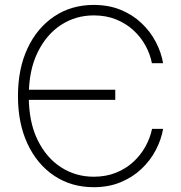

<svg xmlns="http://www.w3.org/2000/svg" viewBox="-20 -758 741 788"><path d="M364.7 10.3Q272.9 10.3 202.6 -36.6Q132.3 -83.5 93 -167.7Q53.7 -252 53.7 -363.3Q53.7 -475.6 93 -559.6Q132.3 -643.6 202.6 -690.7Q272.9 -737.8 364.7 -737.8Q426.3 -737.8 475.6 -717.5Q524.9 -697.3 561 -662.8Q597.2 -628.4 619.4 -585.9Q641.6 -543.5 649.4 -498.5H603.5Q596.2 -536.1 576.9 -571.3Q557.6 -606.4 527.1 -634.3Q496.6 -662.1 455.8 -678.5Q415 -694.8 364.7 -694.8Q291 -694.8 230.7 -655.8Q170.4 -616.7 134.3 -542.7Q98.1 -468.8 98.1 -363.3Q98.1 -257.3 134.3 -183.6Q170.4 -109.9 230.7 -71.3Q291 -32.7 364.7 -32.7Q415 -32.7 455.8 -49.1Q496.6 -65.4 526.9 -93.3Q557.1 -121.1 576.7 -156.2Q596.2 -191.4 604 -229H649.4Q641.6 -184.6 619.4 -142.1Q597.2 -99.6 561 -65.2Q524.9 -30.8 475.6 -10.3Q426.3 10.3 364.7 10.3ZM82.5 -348.1V-389.6H453.1V-348.1Z"/></svg>

Font: Inter 24pt ExtraLight
Style: Regular
Weight: 250
Designer: Rasmus Andersson
Foundry: rsms
Version: Version 4.001;git-66647c0bb